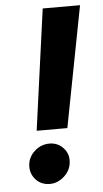

<svg xmlns="http://www.w3.org/2000/svg" viewBox="-53 -761 432 806"><g transform="rotate(-5 163.0 -358.5)"><path d="M315.7 -727.3 217.7 -218H88.4L158.4 -727.3ZM124.3 9.2Q88.4 9.2 65.5 -15.6Q42.6 -40.5 44.7 -76Q47.2 -111.2 74.4 -135.5Q101.6 -159.8 137.1 -159.8Q171.2 -159.8 194.6 -135.3Q218 -110.8 215.2 -76Q212.7 -40.5 185.2 -15.6Q157.7 9.2 124.3 9.2Z"/></g></svg>

Font: Inter UI
Style: Bold Italic
Weight: 700
Italic angle: 9.39999°
Designer: Rasmus Andersson
Foundry: rsms
Version: 3.2;8d6f07862